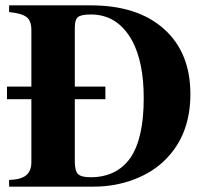

<svg xmlns="http://www.w3.org/2000/svg" viewBox="-20 -696 762 716"><path d="M14 -676H319Q493 -676 591.5 -588Q690 -500 690 -345Q690 -196 600 -104Q553 -55 481.5 -27.5Q410 0 330 0H14V-25Q57 -26 77 -42Q97 -58 97 -91V-326H6V-373H97V-584Q97 -618 79.5 -632Q62 -646 14 -651ZM259 -326V-93Q259 -59 271 -47Q283 -35 317 -35Q415 -35 466 -107Q516 -180 516 -330Q516 -462 474 -542Q420 -642 319 -642Q283 -642 271 -632.5Q259 -623 259 -595V-373H373V-326Z"/></svg>

Font: STIX
Style: Bold
Weight: 700
Designer: MicroPress Inc., with final additions and corrections provided by Coen Hoffman, Elsevier (retired)
Version: Version 1.1.1